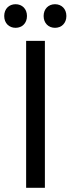

<svg xmlns="http://www.w3.org/2000/svg" viewBox="-39 -889 335 911"><path d="M85 2V-695H174V2ZM89 -813C89 -779 66 -757 35 -757C4 -757 -19 -779 -19 -813C-19 -847 4 -869 35 -869C66 -869 89 -847 89 -813ZM276 -813C276 -779 253 -757 222 -757C191 -757 168 -779 168 -813C168 -847 191 -869 222 -869C253 -869 276 -847 276 -813Z"/></svg>

Font: Repo Regular
Style: Regular
Weight: 400
Designer: Stefan Peev
Foundry: Context Ltd
Version: Version 1.502